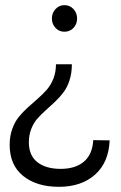

<svg xmlns="http://www.w3.org/2000/svg" viewBox="-20 -553 464 737"><path d="M227.1 -431.2Q207 -431.2 193.1 -445.8Q179.2 -460.4 179.2 -481.9Q179.2 -503.4 193.1 -518.3Q207 -533.2 227.1 -533.2Q248 -533.2 262 -518.3Q275.9 -503.4 275.9 -481.9Q275.9 -460.4 262 -445.8Q248 -431.2 227.1 -431.2ZM400.9 -14.2Q397.5 70.3 345 117.2Q292.5 164.1 206.1 164.1Q120.6 164.1 68.8 122.3Q17.1 80.6 17.1 2.9Q17.1 -30.3 26.9 -57.6Q36.6 -85 52.2 -104.2Q67.9 -123.5 86.9 -140.6Q106 -157.7 125 -174.3Q144 -190.9 159.7 -208.7Q175.3 -226.6 185.1 -251.5Q194.8 -276.4 194.8 -306.2H255.9Q255.9 -272.5 246.8 -244.6Q237.8 -216.8 223.1 -197.8Q208.5 -178.7 190.9 -162.1Q173.3 -145.5 155.8 -129.9Q138.2 -114.3 123.5 -97.7Q108.9 -81.1 99.9 -57.9Q90.8 -34.7 90.8 -6.8Q90.8 43.9 123.5 69.6Q156.2 95.2 212.9 95.2Q269.5 95.2 302.2 67.4Q335 39.6 337.9 -15.1Z"/></svg>

Font: Montserrat-Arabic Light
Style: Regular
Weight: 300
Designer: Mohamed Gaber
Foundry: Kief Type Foundry
Version: Version 5.008;PS 005.008;hotconv 1.0.88;makeotf.lib2.5.64775